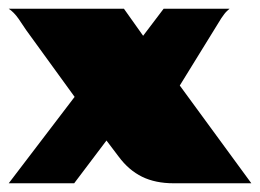

<svg xmlns="http://www.w3.org/2000/svg" viewBox="-35 -420 596 440"><path d="M-15 0 136 -198 25 -351Q18 -362 7.5 -377Q-3 -392 -15 -400H249L293 -338L340 -400H491Q490 -399 485 -394.5Q480 -390 472 -378L377 -224L541 0H363Q321 0 290.5 -15Q260 -30 237 -61L209 -98L135 0Z"/></svg>

Font: Genos Thin Black
Style: Regular
Weight: 900
Version: Version 1.010